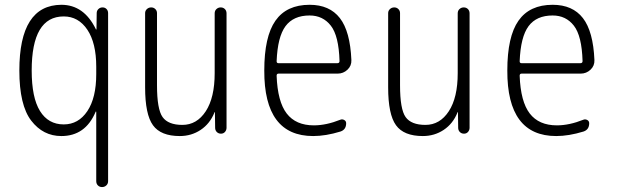

<svg xmlns="http://www.w3.org/2000/svg" viewBox="-20 -550 2540 790"><path d="M242.2 -482.4Q110.4 -482.4 110.4 -259.8Q110.4 -148.4 144.5 -93.3Q178.7 -38.1 242.2 -38.1Q302.7 -38.1 339.4 -92.8Q376 -147.5 376 -245.1V-275.4Q376 -373 339.4 -427.7Q302.7 -482.4 242.2 -482.4ZM232.4 9.8Q157.2 9.8 108.4 -53.7Q59.6 -117.2 59.6 -259.8Q59.6 -529.3 232.4 -530.3Q325.2 -530.3 374 -430.7Q374 -428.7 376 -428.7Q377 -428.7 377 -429.7L377.9 -496.1Q377.9 -505.9 384.8 -512.7Q391.6 -519.5 401.9 -519.5Q412.1 -519.5 418.5 -512.7Q424.8 -505.9 424.8 -496.1V195.3Q424.8 206.1 417.5 212.9Q410.2 219.7 399.9 219.7Q389.6 219.7 382.8 212.9Q376 206.1 376 195.3V-89.8Q376 -90.8 374 -90.8Q373 -90.8 373 -88.9Q331.1 9.8 232.4 9.8Z M719.7 9.8Q641.6 9.8 609.4 -34.7Q577.1 -79.1 577.1 -190.4V-496.1Q577.1 -505.9 584.5 -512.7Q591.8 -519.5 602.1 -519.5Q612.3 -519.5 619.1 -512.7Q626 -505.9 626 -496.1V-199.2Q626 -100.6 648.9 -68.4Q671.9 -36.1 730.5 -36.1Q790 -36.1 826.7 -92.3Q863.3 -148.4 863.3 -249V-495.1Q863.3 -505.9 870.6 -512.7Q877.9 -519.5 888.2 -519.5Q898.4 -519.5 905.3 -512.7Q912.1 -505.9 912.1 -495.1V-24.4Q912.1 -14.6 905.8 -7.3Q899.4 0 889.2 0Q878.9 0 872.1 -6.8Q865.2 -13.7 865.2 -24.4L864.3 -87.9Q864.3 -88.9 863.3 -88.9Q862.3 -88.9 862.3 -86.9Q843.8 -41 805.7 -15.6Q767.6 9.8 719.7 9.8Z M1253.9 -486.3Q1187.5 -486.3 1154.8 -442.4Q1122.1 -398.4 1118.2 -297.9Q1118.2 -290 1126 -290H1368.2Q1377 -290 1377 -298.8Q1374 -402.3 1341.3 -444.3Q1308.6 -486.3 1253.9 -486.3ZM1268.6 9.8Q1066.4 9.8 1067.4 -259.8Q1067.4 -399.4 1113.3 -464.8Q1159.2 -530.3 1253.9 -530.3Q1335.9 -530.3 1378.4 -475.6Q1420.9 -420.9 1425.8 -302.7Q1426.8 -279.3 1409.7 -263.2Q1392.6 -247.1 1369.1 -247.1H1126Q1118.2 -247.1 1118.2 -238.3Q1122.1 -131.8 1159.7 -83Q1197.3 -34.2 1271.5 -34.2Q1322.3 -34.2 1380.9 -57.6Q1388.7 -60.5 1396.5 -56.2Q1404.3 -51.8 1404.3 -43Q1404.3 -16.6 1380.9 -8.8Q1320.3 9.8 1268.6 9.8Z M1719.7 9.8Q1641.6 9.8 1609.4 -34.7Q1577.1 -79.1 1577.1 -190.4V-496.1Q1577.1 -505.9 1584.5 -512.7Q1591.8 -519.5 1602.1 -519.5Q1612.3 -519.5 1619.1 -512.7Q1626 -505.9 1626 -496.1V-199.2Q1626 -100.6 1648.9 -68.4Q1671.9 -36.1 1730.5 -36.1Q1790 -36.1 1826.7 -92.3Q1863.3 -148.4 1863.3 -249V-495.1Q1863.3 -505.9 1870.6 -512.7Q1877.9 -519.5 1888.2 -519.5Q1898.4 -519.5 1905.3 -512.7Q1912.1 -505.9 1912.1 -495.1V-24.4Q1912.1 -14.6 1905.8 -7.3Q1899.4 0 1889.2 0Q1878.9 0 1872.1 -6.8Q1865.2 -13.7 1865.2 -24.4L1864.3 -87.9Q1864.3 -88.9 1863.3 -88.9Q1862.3 -88.9 1862.3 -86.9Q1843.8 -41 1805.7 -15.6Q1767.6 9.8 1719.7 9.8Z M2253.9 -486.3Q2187.5 -486.3 2154.8 -442.4Q2122.1 -398.4 2118.2 -297.9Q2118.2 -290 2126 -290H2368.2Q2377 -290 2377 -298.8Q2374 -402.3 2341.3 -444.3Q2308.6 -486.3 2253.9 -486.3ZM2268.6 9.8Q2066.4 9.8 2067.4 -259.8Q2067.4 -399.4 2113.3 -464.8Q2159.2 -530.3 2253.9 -530.3Q2335.9 -530.3 2378.4 -475.6Q2420.9 -420.9 2425.8 -302.7Q2426.8 -279.3 2409.7 -263.2Q2392.6 -247.1 2369.1 -247.1H2126Q2118.2 -247.1 2118.2 -238.3Q2122.1 -131.8 2159.7 -83Q2197.3 -34.2 2271.5 -34.2Q2322.3 -34.2 2380.9 -57.6Q2388.7 -60.5 2396.5 -56.2Q2404.3 -51.8 2404.3 -43Q2404.3 -16.6 2380.9 -8.8Q2320.3 9.8 2268.6 9.8Z"/></svg>

Font: Rounded-X Mgen+ 1m light
Style: Regular
Weight: 200
Designer: [Source Han Sans]
Ryoko NISHIZUKA  (kana & ideographs); Paul D. Hunt (Latin, Greek & Cyrillic); Wenlong ZHANG  (bopomofo
Version: Version 1.059.20150602